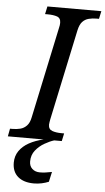

<svg xmlns="http://www.w3.org/2000/svg" viewBox="-83 -753 567 1032"><g transform="rotate(5 200.0 -237.0)"><path d="M-21 0 -13 -42H0Q23 -42 42.5 -47Q62 -52 77 -67.5Q92 -83 98 -114L202 -604Q204 -610 205 -619Q206 -628 206 -632Q206 -658 186 -665Q166 -672 134 -672H121L130 -714H421L412 -672H399Q377 -672 357 -667Q337 -662 323 -647Q309 -632 302 -600L198 -110Q197 -104 195.5 -95.5Q194 -87 194 -82Q194 -57 214.5 -49.5Q235 -42 266 -42H279L270 0ZM140 240Q85 240 54 213.5Q23 187 23 138Q23 102 42 74.5Q61 47 94.5 28.5Q128 10 172 0H229Q206 7 178 23Q150 39 130 64Q110 89 110 124Q110 149 126 163.5Q142 178 167 178Q181 178 197 176Q213 174 232 170L220 224Q203 231 182.5 235.5Q162 240 140 240Z"/></g></svg>

Font: Noto Serif
Style: Italic
Weight: 400
Italic angle: -12°
Designer: Monotype Design Team
Foundry: Monotype Imaging Inc.
Version: Version 2.013